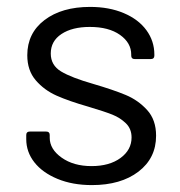

<svg xmlns="http://www.w3.org/2000/svg" viewBox="-20 -531 521 556"><path d="M246 5Q190 5 146.5 -13Q103 -31 79.5 -61Q56 -91 56 -128V-140Q56 -150 66 -150H114Q124 -150 124 -140V-132Q124 -99 158.5 -74.5Q193 -50 245 -50Q297 -50 329 -73.5Q361 -97 361 -133Q361 -158 344.5 -174Q328 -190 305.5 -199Q283 -208 236 -222Q180 -238 144 -254Q108 -270 83.5 -298.5Q59 -327 59 -371Q59 -435 109 -473Q159 -511 241 -511Q296 -511 338.5 -493Q381 -475 404 -443.5Q427 -412 427 -373V-370Q427 -360 417 -360H370Q360 -360 360 -370V-373Q360 -407 327.5 -430Q295 -453 240 -453Q189 -453 158 -432.5Q127 -412 127 -376Q127 -342 157 -324Q187 -306 250 -288Q308 -271 344 -256Q380 -241 406 -212.5Q432 -184 432 -138Q432 -73 381 -34Q330 5 246 5Z"/></svg>

Font: LinhAnh
Style: Regular
Weight: 400
Designer: Jeremy Tribby
Foundry: Tribby Type
Version: Version 1.408